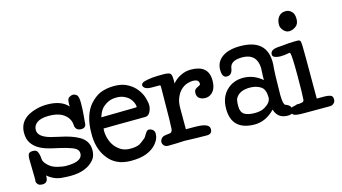

<svg xmlns="http://www.w3.org/2000/svg" viewBox="-69 -781 1863 1046"><g transform="rotate(-15 862.5 -258.0)"><path d="M214 -38Q305 -38 305 -84Q305 -109 271.5 -121.5Q238 -134 199.5 -142Q161 -150 134.5 -158Q108 -166 86.5 -179.5Q65 -193 51 -215Q37 -237 37 -270Q37 -355 140 -381Q168 -388 198 -388Q278 -388 315 -345Q314 -359 315 -367Q315 -389 326.5 -396Q338 -403 348 -403Q358 -403 368.5 -394.5Q379 -386 379 -348Q379 -310 375.5 -276Q372 -242 372 -237Q372 -210 344 -210Q316 -210 310 -236Q310 -285 264 -311Q236 -326 191.5 -326Q147 -326 125 -310.5Q103 -295 103 -269Q103 -231 170 -212Q190 -207 221 -200Q286 -187 326 -164Q373 -137 373 -85Q373 -51 356 -31Q313 21 220 21Q199 21 166 18Q127 13 93 -16Q93 -16 93 -9Q93 26 63 26Q43 26 36 16.5Q29 7 29 3Q30 3 30 -24Q29 -50 28 -126Q28 -143 32.5 -153Q37 -163 56.5 -163.5Q76 -164 82 -153Q91 -139 93 -106Q94 -92 114 -72.5Q134 -53 164 -45.5Q194 -38 214 -38Z M529 -319Q492 -303 476 -270Q470 -257 466 -244L658 -247Q665 -247 667 -249Q667 -260 661 -274Q655 -288 644 -299.5Q633 -311 615 -319Q597 -327 572.5 -327Q548 -327 529 -319ZM481 -182H462Q461 -176 461 -170Q461 -146 468.5 -122Q476 -98 490 -80Q505 -61 526 -49Q549 -37 578 -38Q610 -38 629 -48Q638 -53 661 -72Q667 -76 674 -90Q680 -100 686 -107Q695 -117 712 -109Q723 -104 727 -94Q731 -87 728 -68Q724 -46 705 -24Q685 -1 651 13Q616 27 562 27Q518 27 486 12Q454 -3 433 -31Q388 -88 391 -177Q391 -226 403.5 -266Q416 -306 440 -333Q466 -362 496 -376Q532 -391 577 -391Q622 -391 652 -374Q682 -358 701 -333Q719 -310 727 -284Q735 -258 735 -239.5Q735 -221 725 -202Q715 -184 698 -184L567 -183H544Z M1103 -282Q1103 -227 1070 -207Q1058 -199 1040.5 -199Q1023 -199 1009 -208Q995 -218 995 -237Q995 -252 1002 -259Q1008 -265 1016 -268Q1023 -271 1029 -275Q1032 -277 1032 -283Q1032 -296 1022 -302Q1013 -307 998 -307Q983 -307 965 -301Q947 -295 931 -280Q915 -265 905 -241Q894 -217 894 -181Q894 -181 894 -62H938Q987 -62 1005 -54Q1026 -46 1026 -28Q1026 0 996 0Q983 0 933 -1Q883 -3 870 -3Q856 -3 828 -1Q802 0 778 0Q764 0 755.5 -8.5Q747 -17 747 -28Q747 -39 755 -48Q762 -58 780 -60Q807 -63 808 -64Q818 -70 819 -84Q821 -129 821 -138Q822 -268 823 -323Q823 -330 815 -330H773Q751 -330 738 -337Q726 -345 726 -355Q726 -366 742 -372Q780 -384 853 -383Q878 -383 889 -377Q899 -371 899 -346Q900 -342 899 -319Q918 -341 941 -353Q971 -369 1003 -369Q1103 -369 1103 -282Z M1443 10Q1393 7 1378 -43Q1327 10 1263.5 10Q1200 10 1167 -21Q1134 -52 1134.5 -114Q1135 -176 1171 -213Q1209 -252 1267 -252Q1325 -252 1374 -211V-237L1375 -251Q1386 -361 1290 -361Q1224 -361 1219 -317Q1213 -280 1182 -282Q1158 -284 1158 -326Q1158 -371 1194.5 -397Q1231 -423 1296 -423Q1464 -423 1443 -257Q1442 -237 1441 -217Q1440 -137 1439 -109Q1440 -56 1451 -51Q1492 -37 1480 -3Q1476 12 1443 10ZM1289 -191Q1229 -191 1208 -153Q1202 -142 1202 -108Q1202 -75 1223 -62Q1244 -50 1280 -50Q1316 -50 1337 -63Q1373 -84 1374 -112Q1374 -160 1349 -175Q1324 -191 1289 -191Z M1554 -49Q1557 -84 1557 -191.5Q1557 -299 1551 -315Q1549 -318 1546 -318Q1488 -306 1461 -319Q1451 -324 1451 -334Q1451 -360 1491 -364Q1503 -365 1517 -366Q1517 -361 1517 -366Q1564 -371 1589 -371H1606Q1620 -371 1623 -361Q1626 -347 1626 -274Q1626 -157 1626 -39H1670Q1689 -39 1703 -34Q1716 -29 1716 -12Q1716 5 1706 12Q1697 20 1685 20H1533Q1490 20 1480 12Q1469 3 1469 -11Q1469 -28 1504 -33Q1514 -38 1524 -36Q1542 -38 1547 -40Q1552 -43 1554 -49ZM1531 -479Q1531 -520 1559 -537Q1570 -543 1586.5 -543Q1603 -543 1617.5 -529.5Q1632 -516 1632 -487Q1632 -458 1613.5 -445Q1595 -432 1576.5 -432Q1558 -432 1544.5 -448Q1531 -464 1531 -479Z"/></g></svg>

Font: Scratch Savers
Style: Book
Weight: 400
Designer: Pablo Impallari, Rodrigo Fuenzalida, Brenda Gallo
Foundry: Pablo Impallari, Rodrigo Fuenzalida, Brenda Gallo
Version: Version 4.0b1